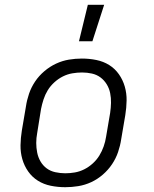

<svg xmlns="http://www.w3.org/2000/svg" viewBox="-20 -772 640 800"><path d="M252 8Q221 8 191.5 2Q162 -4 138 -19Q114 -34 97.5 -57.5Q81 -81 73 -109Q65 -137 65.5 -167Q66 -197 71 -228L88 -328Q92 -355 101 -381.5Q110 -408 126 -432Q142 -456 165 -475.5Q188 -495 214 -507Q240 -519 267 -523.5Q294 -528 321 -528Q352 -528 381.5 -522Q411 -516 435 -501Q459 -486 475.5 -462.5Q492 -439 500 -411Q508 -383 507.5 -353Q507 -323 502 -292L485 -192Q481 -165 472 -138.5Q463 -112 447 -88Q431 -64 408.5 -44.5Q386 -25 360 -13Q334 -1 306.5 3.5Q279 8 252 8ZM252 -50Q272 -50 292 -53.5Q312 -57 331 -66.5Q350 -76 366.5 -91Q383 -106 394 -124Q405 -142 412 -162Q419 -182 422 -202L439 -302Q442 -323 442.5 -343.5Q443 -364 439 -384Q435 -404 424.5 -421Q414 -438 398.5 -449.5Q383 -461 363 -465.5Q343 -470 322 -470Q302 -470 281.5 -466.5Q261 -463 242 -453.5Q223 -444 206.5 -429Q190 -414 179 -396Q168 -378 161.5 -358Q155 -338 151 -318L135 -218Q131 -197 131 -176.5Q131 -156 135 -136Q139 -116 149 -99Q159 -82 174.5 -70.5Q190 -59 210.5 -54.5Q231 -50 252 -50ZM309 -600 346 -752H414L365 -600Z"/></svg>

Font: Iosevka HT Light Extended
Style: Italic
Weight: 300
Width: 7
Italic angle: -9°
Monospace: yes
Designer: Belleve Invis
Foundry: Belleve Invis
Version: Version 32.3.0; ttfautohint (v1.8.4)